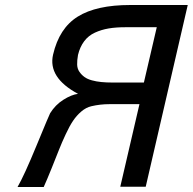

<svg xmlns="http://www.w3.org/2000/svg" viewBox="-20 -743 766 763"><path d="M426.8 -415H551.8L603 -634.8H478Q440.4 -634.8 411.6 -629.9Q382.8 -625 357.2 -613.3Q331.5 -601.6 314.7 -579.3Q297.9 -557.1 290 -524.9Q286.1 -502.9 286.6 -486.3Q287.1 -469.7 295.7 -457.5Q304.2 -445.3 315.7 -437Q327.1 -428.7 345 -423.8Q362.8 -418.9 382.6 -417Q402.3 -415 426.8 -415ZM51.8 0H49.8Q76.2 -45.4 126.2 -167Q176.3 -288.6 179.2 -293Q199.7 -326.2 231.7 -346.4Q263.7 -366.7 290 -370.1Q169.9 -434.6 190.9 -525.9Q215.3 -631.3 289.3 -677.2Q363.3 -723.1 497.1 -723.1H726.1L559.1 -1H458L534.2 -329.1H415Q377.9 -329.1 342.8 -320.8Q321.8 -315.9 303 -299.8Q284.2 -283.7 270.3 -262.9Q256.3 -242.2 241 -209.2Q225.6 -176.3 214.1 -147Q202.6 -117.7 185.3 -74.7Q168 -31.7 153.8 0Z"/></svg>

Font: Perun
Style: Italic
Weight: 400
Italic angle: -12°
Foundry: Stefan Peev, Context Ltd
Version: Version 001.000